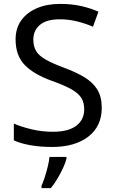

<svg xmlns="http://www.w3.org/2000/svg" viewBox="-20 -744 589 985"><path d="M502 -191Q502 -96 433 -43Q364 10 247 10Q187 10 136 1Q85 -8 51 -24V-110Q87 -94 140.5 -81Q194 -68 251 -68Q331 -68 371.5 -99Q412 -130 412 -183Q412 -218 397 -242Q382 -266 345.5 -286.5Q309 -307 244 -330Q153 -363 106.5 -411Q60 -459 60 -542Q60 -599 89 -639.5Q118 -680 169.5 -702Q221 -724 288 -724Q347 -724 396 -713Q445 -702 485 -684L457 -607Q420 -623 376.5 -634Q333 -645 286 -645Q219 -645 185 -616.5Q151 -588 151 -541Q151 -505 166 -481Q181 -457 215 -438Q249 -419 307 -397Q370 -374 413.5 -347.5Q457 -321 479.5 -284Q502 -247 502 -191ZM321 70Q317 88 304.5 115.5Q292 143 275.5 171Q259 199 241 221H193V209Q201 192 209.5 165.5Q218 139 225 110.5Q232 82 234 61H321Z"/></svg>

Font: Noto Sans Old North Arabian
Style: Regular
Weight: 400
Designer: Monotype Design Team
Foundry: Monotype Imaging Inc.
Version: Version 2.001; ttfautohint (v1.8.4.7-5d5b)